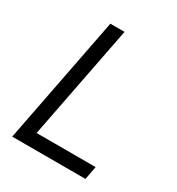

<svg xmlns="http://www.w3.org/2000/svg" viewBox="-168 -807 845 915"><g transform="rotate(30 254.0 -350.0)"><path d="M250 -700 128 -73H453L439 0H36L172 -700Z"/></g></svg>

Font: MedMera Sans
Style: Italic
Weight: 400
Italic angle: -11°
Designer: Kasper Nordkvist
Foundry: UNCUT.wtf
Version: Version 1.300